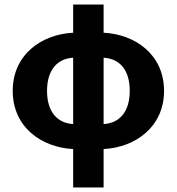

<svg xmlns="http://www.w3.org/2000/svg" viewBox="-20 -648 778 845"><path d="M187 -248C187 -340 232 -390 302 -394V-102C232 -106 187 -156 187 -248ZM551 -248C551 -156 506 -106 436 -102V-394C507 -390 551 -340 551 -248ZM302 177H436V8C574 1 702 -88 702 -248C702 -408 575 -497 436 -504V-628H302V-504C163 -497 36 -408 36 -248C36 -88 163 1 302 8Z"/></svg>

Font: Giro Sans Regular
Style: Bold
Weight: 700
Designer: Paul D. Hunt
Foundry: Adobe Systems Incorporated
Version: Version 1.000;PS 1.0;hotconv 1.0.88;makeotf.lib2.5.647800